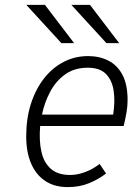

<svg xmlns="http://www.w3.org/2000/svg" viewBox="-20 -752 546 784"><path d="M257 12Q202.5 12 164.8 -13Q127 -38 107 -84.5Q87 -131 87 -195Q87 -268 106.2 -328Q125.5 -388 159.8 -431.8Q194 -475.5 240 -499.2Q286 -523 339.5 -523Q386 -523 422.5 -504.5Q459 -486 480 -446.5Q501 -407 501 -343.5Q501 -319.5 496.8 -294.2Q492.5 -269 485 -237.5H144Q139 -177.5 149 -132.8Q159 -88 187.5 -62.8Q216 -37.5 266.5 -37.5Q295 -37.5 326 -48.8Q357 -60 387 -82.5L413 -43.5Q381 -19 342.5 -3.5Q304 12 257 12ZM151.5 -284H442Q450.5 -337 444.2 -380.5Q438 -424 412.8 -449.8Q387.5 -475.5 338.5 -475.5Q284 -475.5 246 -448.2Q208 -421 184.8 -377.2Q161.5 -333.5 151.5 -284ZM230.5 -576 87.5 -732H163.5L282.5 -576ZM414.5 -576 271.5 -732H347.5L466.5 -576Z"/></svg>

Font: Overpass ExtraLight
Style: Italic
Weight: 250
Italic angle: -10°
Designer: Delve Withrington, Dave Bailey, Thomas Jockin
Foundry: Delve Fonts LLC
Version: Version 4.000